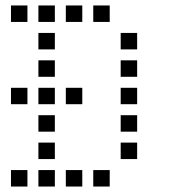

<svg xmlns="http://www.w3.org/2000/svg" viewBox="-20 -700 640 700"><path d="M21 -680Q20 -680 20 -680Q20 -680 20 -679V-621Q20 -620 20 -620Q20 -620 21 -620H79Q80 -620 80 -620Q80 -620 80 -621V-679Q80 -680 80 -680Q80 -680 79 -680ZM121 -680Q120 -680 120 -680Q120 -680 120 -679V-621Q120 -620 120 -620Q120 -620 121 -620H179Q180 -620 180 -620Q180 -620 180 -621V-679Q180 -680 180 -680Q180 -680 179 -680ZM221 -680Q220 -680 220 -680Q220 -680 220 -679V-621Q220 -620 220 -620Q220 -620 221 -620H279Q280 -620 280 -620Q280 -620 280 -621V-679Q280 -680 280 -680Q280 -680 279 -680ZM321 -680Q320 -680 320 -680Q320 -680 320 -679V-621Q320 -620 320 -620Q320 -620 321 -620H379Q380 -620 380 -620Q380 -620 380 -621V-679Q380 -680 380 -680Q380 -680 379 -680ZM121 -580Q120 -580 120 -580Q120 -580 120 -579V-521Q120 -520 120 -520Q120 -520 121 -520H179Q180 -520 180 -520Q180 -520 180 -521V-579Q180 -580 180 -580Q180 -580 179 -580ZM421 -580Q420 -580 420 -580Q420 -580 420 -579V-521Q420 -520 420 -520Q420 -520 421 -520H479Q480 -520 480 -520Q480 -520 480 -521V-579Q480 -580 480 -580Q480 -580 479 -580ZM121 -480Q120 -480 120 -480Q120 -480 120 -479V-421Q120 -420 120 -420Q120 -420 121 -420H179Q180 -420 180 -420Q180 -420 180 -421V-479Q180 -480 180 -480Q180 -480 179 -480ZM421 -480Q420 -480 420 -480Q420 -480 420 -479V-421Q420 -420 420 -420Q420 -420 421 -420H479Q480 -420 480 -420Q480 -420 480 -421V-479Q480 -480 480 -480Q480 -480 479 -480ZM21 -380Q20 -380 20 -380Q20 -380 20 -379V-321Q20 -320 20 -320Q20 -320 21 -320H79Q80 -320 80 -320Q80 -320 80 -321V-379Q80 -380 80 -380Q80 -380 79 -380ZM121 -380Q120 -380 120 -380Q120 -380 120 -379V-321Q120 -320 120 -320Q120 -320 121 -320H179Q180 -320 180 -320Q180 -320 180 -321V-379Q180 -380 180 -380Q180 -380 179 -380ZM221 -380Q220 -380 220 -380Q220 -380 220 -379V-321Q220 -320 220 -320Q220 -320 221 -320H279Q280 -320 280 -320Q280 -320 280 -321V-379Q280 -380 280 -380Q280 -380 279 -380ZM421 -380Q420 -380 420 -380Q420 -380 420 -379V-321Q420 -320 420 -320Q420 -320 421 -320H479Q480 -320 480 -320Q480 -320 480 -321V-379Q480 -380 480 -380Q480 -380 479 -380ZM121 -280Q120 -280 120 -280Q120 -280 120 -279V-221Q120 -220 120 -220Q120 -220 121 -220H179Q180 -220 180 -220Q180 -220 180 -221V-279Q180 -280 180 -280Q180 -280 179 -280ZM421 -280Q420 -280 420 -280Q420 -280 420 -279V-221Q420 -220 420 -220Q420 -220 421 -220H479Q480 -220 480 -220Q480 -220 480 -221V-279Q480 -280 480 -280Q480 -280 479 -280ZM121 -180Q120 -180 120 -180Q120 -180 120 -179V-121Q120 -120 120 -120Q120 -120 121 -120H179Q180 -120 180 -120Q180 -120 180 -121V-179Q180 -180 180 -180Q180 -180 179 -180ZM421 -180Q420 -180 420 -180Q420 -180 420 -179V-121Q420 -120 420 -120Q420 -120 421 -120H479Q480 -120 480 -120Q480 -120 480 -121V-179Q480 -180 480 -180Q480 -180 479 -180ZM21 -80Q20 -80 20 -80Q20 -80 20 -79V-21Q20 -20 20 -20Q20 -20 21 -20H79Q80 -20 80 -20Q80 -20 80 -21V-79Q80 -80 80 -80Q80 -80 79 -80ZM121 -80Q120 -80 120 -80Q120 -80 120 -79V-21Q120 -20 120 -20Q120 -20 121 -20H179Q180 -20 180 -20Q180 -20 180 -21V-79Q180 -80 180 -80Q180 -80 179 -80ZM221 -80Q220 -80 220 -80Q220 -80 220 -79V-21Q220 -20 220 -20Q220 -20 221 -20H279Q280 -20 280 -20Q280 -20 280 -21V-79Q280 -80 280 -80Q280 -80 279 -80ZM321 -80Q320 -80 320 -80Q320 -80 320 -79V-21Q320 -20 320 -20Q320 -20 321 -20H379Q380 -20 380 -20Q380 -20 380 -21V-79Q380 -80 380 -80Q380 -80 379 -80Z"/></svg>

Font: Doto Medium
Style: Regular
Weight: 500
Monospace: yes
Version: Version 1.000